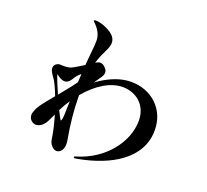

<svg xmlns="http://www.w3.org/2000/svg" viewBox="-140 -1003 1281 1189"><g transform="rotate(20 500.0 -408.5)"><path d="M634 -550C585 -550 528 -536 463 -498C448 -489 432 -479 416 -467C430 -488 442 -505 449 -515C457 -526 461 -537 461 -548C461 -558 457 -567 450 -574C440 -587 426 -596 413 -596C401 -596 392 -591 382 -584C383 -589 385 -593 386 -598C404 -657 437 -698 437 -735C437 -776 399 -801 355 -819C335 -827 312 -832 297 -832C289 -832 285 -830 285 -827C285 -823 294 -817 300 -810C333 -775 343 -745 343 -714C343 -692 341 -669 337 -631C335 -610 332 -582 330 -551C308 -537 284 -523 267 -513C247 -502 234 -499 205 -499C197 -499 191 -500 183 -500C160 -500 143 -483 143 -463C143 -449 154 -430 170 -409C182 -394 201 -355 220 -305C178 -254 139 -209 129 -178C124 -166 121 -156 121 -147C121 -116 147 -98 167 -98C189 -98 216 -114 233 -148C242 -166 249 -182 257 -198C272 -147 285 -94 292 -44C296 -18 318 11 344 11C358 11 387 -3 387 -50C387 -58 386 -68 384 -79C367 -173 357 -268 357 -355V-362C431 -451 517 -502 595 -502C684 -502 759 -442 759 -339C759 -196 642 -49 470 1C460 3 458 6 458 10C458 13 460 15 466 15C469 15 482 12 489 11C688 -27 872 -127 872 -318C872 -454 769 -550 634 -550ZM186 -439C206 -423 225 -412 239 -412C247 -412 254 -412 261 -417C288 -432 287 -461 326 -490L323 -435C308 -414 288 -387 254 -346L233 -320C210 -372 190 -421 186 -439ZM313 -212C313 -204 310 -175 304 -176C301 -178 288 -201 273 -233C284 -256 297 -279 316 -307V-308Z"/></g></svg>

Font: Shippori Mincho OTF
Style: Bold
Weight: 800
Designer: FONTDASU
Foundry: FONTDASU / Google Inc. / but / Adobe
Version: Version 3.300;hotconv 1.0.109;makeotfexe 2.5.65596